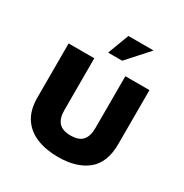

<svg xmlns="http://www.w3.org/2000/svg" viewBox="-163 -819 927 965"><g transform="rotate(30 300.5 -337.0)"><path d="M304.4 15Q233.5 15 179.9 -6.9Q126.2 -28.9 96.1 -74.6Q66 -120.4 66 -192.8V-506H215V-205.3Q215 -157.3 236.6 -133.7Q258.2 -110.1 305.1 -110.1Q352.7 -110.1 373.9 -133.7Q395.2 -157.3 395.2 -205.3V-506H535.1V-192.8Q535.1 -85.2 473.3 -35.1Q411.4 15 304.4 15ZM260.9 -565.4 307.4 -688.8H453.5L342.5 -565.4Z"/></g></svg>

Font: Maven Pro
Style: Regular
Weight: 400
Designer: Joe Prince
Foundry: Joe Prince
Version: Version 2.103